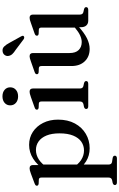

<svg xmlns="http://www.w3.org/2000/svg" viewBox="275 -1012 970 1560"><g transform="rotate(-90 760.0 -232.0)"><path d="M199 -450.5V-389.5L203 -380.5V163.5Q203 177 208 184Q213 191 223 193L257 198.5Q266.5 200.5 270.8 205Q275 209.5 275 216.5Q275 224 269.2 228.5Q263.5 233 252 233H59Q47.5 233 42 228.5Q36.5 224 36.5 216.5Q36.5 210 40.8 205.5Q45 201 53.5 198.5L77.5 193.5Q87 191 92.2 184.2Q97.5 177.5 97.5 163.5V-379Q97.5 -390.5 93.5 -395.5Q89.5 -400.5 81 -401.5L47 -403Q38.5 -404.5 34.8 -408.2Q31 -412 31 -417.5Q31 -424 35.2 -428Q39.5 -432 51 -436.5L129.5 -466Q145 -472 154.8 -474.2Q164.5 -476.5 172.5 -476.5Q186 -476.5 192.5 -469.5Q199 -462.5 199 -450.5ZM178 -331 161.5 -357Q200 -415.5 251.2 -448Q302.5 -480.5 363 -480.5Q422 -480.5 468.2 -450.2Q514.5 -420 541.2 -367Q568 -314 568 -245.5Q568 -166 536.8 -108.5Q505.5 -51 452.5 -19.8Q399.5 11.5 335 11.5Q275.5 11.5 228.5 -17.8Q181.5 -47 153 -101L178 -126.5Q204 -81.5 240 -58Q276 -34.5 317.5 -34.5Q357 -34.5 388.5 -56.2Q420 -78 438.2 -122.2Q456.5 -166.5 456.5 -233Q456.5 -296.5 439 -339Q421.5 -381.5 391 -403.2Q360.5 -425 321.5 -425Q280.5 -425 244.2 -401.5Q208 -378 178 -331Z M821 -450.5V-69.5Q821 -56 826 -49Q831 -42 841 -39.5L863.5 -34.5Q872.5 -32 877 -27.8Q881.5 -23.5 881.5 -16.5Q881.5 -9 875.8 -4.5Q870 0 858 0H677Q665.5 0 660 -4.5Q654.5 -9 654.5 -16.5Q654.5 -23 658.8 -27.5Q663 -32 671.5 -34.5L695.5 -39.5Q705 -42.5 710.2 -49Q715.5 -55.5 715.5 -69.5V-379Q715.5 -390.5 711.5 -395.5Q707.5 -400.5 699 -401.5L665 -403Q656.5 -404.5 652.8 -408Q649 -411.5 649 -417.5Q649 -424 653.2 -428.2Q657.5 -432.5 669 -436.5L751.5 -466Q768 -472 777.8 -474.2Q787.5 -476.5 794.5 -476.5Q808 -476.5 814.5 -469.5Q821 -462.5 821 -450.5ZM757 -570Q724.5 -570 704.2 -587.8Q684 -605.5 684 -634Q684 -662 704.2 -679.5Q724.5 -697 757 -697Q790 -697 810.2 -679.5Q830.5 -662 830.5 -634Q830.5 -605.5 810.2 -587.8Q790 -570 757 -570Z M1319 -59V-91L1316 -93.5V-379Q1316 -390 1312.2 -395.2Q1308.5 -400.5 1299.5 -401.5L1266 -403Q1257 -404 1253.5 -407.8Q1250 -411.5 1250 -417Q1250 -424 1254.2 -428.2Q1258.5 -432.5 1269.5 -436.5L1352 -465.5Q1368 -471.5 1378 -474Q1388 -476.5 1396 -476.5Q1409 -476.5 1415.2 -469.5Q1421.5 -462.5 1421.5 -450V-69.5Q1421.5 -56 1426.8 -49Q1432 -42 1442 -39.5L1464 -34.5Q1473.5 -32 1477.8 -27.8Q1482 -23.5 1482 -16.5Q1482 -9 1476.2 -4.5Q1470.5 0 1459 0H1371.5Q1347.5 0 1333.2 -15.5Q1319 -31 1319 -59ZM1003.5 -136.5V-379Q1003.5 -390 999.8 -395.2Q996 -400.5 987 -401.5L953 -403Q944.5 -404 940.8 -407.8Q937 -411.5 937 -417Q937 -424 941.2 -428.2Q945.5 -432.5 957 -436.5L1039.5 -465.5Q1056 -471.5 1065.8 -474Q1075.5 -476.5 1082.5 -476.5Q1096 -476.5 1102.5 -469.5Q1109 -462.5 1109 -450V-152.5Q1109 -102.5 1133.5 -77.8Q1158 -53 1198 -53Q1223 -53 1251.5 -65.8Q1280 -78.5 1313 -106.5L1334.5 -125L1354.5 -105L1332.5 -86Q1273 -32 1228.2 -10.2Q1183.5 11.5 1143 11.5Q1080 11.5 1041.8 -28.5Q1003.5 -68.5 1003.5 -136.5ZM1192 -640 1245 -544.5Q1248 -539 1249.2 -533.5Q1250.5 -528 1245.5 -524Q1241.5 -520 1235.2 -520.2Q1229 -520.5 1223 -523.5L1134.5 -590Q1113 -603.5 1100.5 -617.2Q1088 -631 1085.5 -649Q1083 -665 1093.2 -679.2Q1103.5 -693.5 1123.5 -696Q1146.5 -699 1162 -683.2Q1177.5 -667.5 1192 -640Z"/></g></svg>

Font: Fraunces 10pt
Style: Regular
Weight: 400
Version: Version 1.000;[b76b70a41]